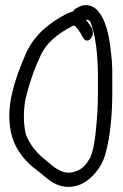

<svg xmlns="http://www.w3.org/2000/svg" viewBox="-20 -710 481 749"><path d="M24 -332C8 -254 17 -174 53 -121C74 -87 102 -61 133 -39C156 -20 182 5 213 14C262 28 304 11 334 -17C361 -42 383 -73 394 -120C411 -184 418 -269 418 -347V-412C418 -433 418 -454 416 -477C410 -541 401 -617 367 -661C350 -686 319 -699 287 -683L273 -675H272C270 -673 269 -671 266 -666C264 -666 241 -657 241 -657C179 -624 120 -582 83 -506C60 -453 37 -395 24 -332ZM79 -322C93 -379 111 -435 134 -483C157 -543 207 -579 260 -607H261V-608C264 -609 266 -610 267 -610H269C271 -610 275 -606 281 -600C285 -595 288 -590 294 -581L302 -567C318 -530 355 -568 338 -600L330 -613C325 -620 321 -626 315 -633C321 -633 326 -632 330 -629C353 -580 362 -494 362 -412V-348C362 -298 359 -248 354 -201C350 -160 343 -114 329 -90L328 -89C318 -70 301 -51 281 -44C231 -21 193 -55 160 -84C128 -108 98 -142 81 -185C71 -225 71 -276 79 -322Z"/></svg>

Font: Stray Cat
Style: BdCn
Weight: 700
Version: Version 1.0